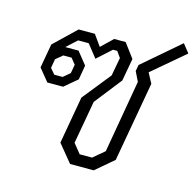

<svg xmlns="http://www.w3.org/2000/svg" viewBox="-95 -726 843 825"><g transform="rotate(15 327.0 -314.0)"><path d="M222 -78 259 -288 360 -414 375 -495 356 -522H337L274 -465L229 -522H182L136 -480H195L239 -425L228 -361L171 -313H101L56 -368L75 -475L172 -568H244L279 -519L330 -568H381L428 -505L410 -405L315 -284L281 -93L315 -51H370L420 -93L476 -416L455 -459L460 -487L624 -628L654 -590L510 -468L534 -423L471 -68L391 0H286ZM158 -353 188 -378 195 -417 174 -443H137L107 -418L100 -378L121 -353Z"/></g></svg>

Font: Chakra Petch Light
Style: Italic
Weight: 300
Italic angle: -10°
Designer: Katatrad Aksorn Co.,Ltd.
Foundry: Cadson Demak Co.,Ltd.
Version: Version 1.000; ttfautohint (v1.6)